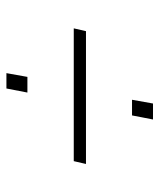

<svg xmlns="http://www.w3.org/2000/svg" viewBox="32 -560 508 613"><g transform="rotate(-90 286.5 -253.0)"><path d="M70 -233 79 -272H503L494 -233ZM212 -19 225 -86H275L263 -19ZM298 -420 311 -487H360L348 -420Z"/></g></svg>

Font: Saira Expanded ExtraLight
Style: Italic
Weight: 250
Width: 7
Italic angle: -12°
Designer: Hector Gatti with collaboration of the Omnibus-Type team
Foundry: Omnibus-Type
Version: Version 1.101